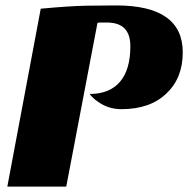

<svg xmlns="http://www.w3.org/2000/svg" viewBox="-20 -687 693 707"><path d="M408 -667Q653 -667 653 -494Q653 -399 592 -342Q532 -285 427 -285Q378 -285 340 -313Q322 -325 310 -341Q383 -341 421.5 -385.5Q460 -430 460 -517Q460 -604 374 -604H350Q344 -604 339 -603L224 0H7L130 -655Q237 -665 299 -666Q361 -667 408 -667Z"/></svg>

Font: Sansita One
Style: Regular
Weight: 400
Designer: Pablo Cosgaya
Foundry: Omnibus-Type
Version: Version 1.001